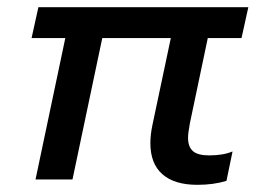

<svg xmlns="http://www.w3.org/2000/svg" viewBox="-20 -500 737 535"><path d="M399 -101Q399 -125 405 -153L456 -394H265L182 0H79L162 -394H68L87 -480H672L653 -394H559L509 -156Q504 -129 504 -116Q504 -91 517.5 -79Q531 -67 563 -67Q602 -67 628 -78L611 4Q575 15 530 15Q466 15 432.5 -14.5Q399 -44 399 -101Z"/></svg>

Font: Prompt
Style: Italic
Weight: 400
Italic angle: -12°
Designer: Katatrad Team
Foundry: CadsonDemak
Version: Version 1.001